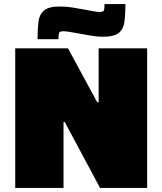

<svg xmlns="http://www.w3.org/2000/svg" viewBox="-20 -926 799 946"><path d="M55 0V-688H315L459 -422H466V-688H705V0H473L299 -325H293V0ZM165 -733Q165 -783 169.5 -819Q174 -855 197 -874.5Q220 -894 275 -894Q307 -894 340 -888.5Q373 -883 400 -878Q423 -874 441 -870.5Q459 -867 471 -867Q490 -867 492.5 -876Q495 -885 495 -906H598Q598 -857 593.5 -820.5Q589 -784 566 -764.5Q543 -745 488 -745Q456 -745 423.5 -751Q391 -757 363 -762Q340 -766 322 -769Q304 -772 291 -772Q274 -772 271 -763Q268 -754 268 -733Z"/></svg>

Font: Saira SemiExpanded Black
Style: Regular
Weight: 900
Width: 6
Designer: Hector Gatti with collaboration of the Omnibus-Type team
Foundry: Omnibus-Type
Version: Version 1.101